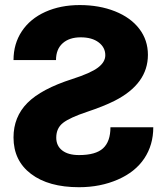

<svg xmlns="http://www.w3.org/2000/svg" viewBox="-20 -741 666 770"><path d="M205.6 -189Q205.6 -156.2 229.5 -137.7Q253.4 -119.1 296.9 -119.1Q363.8 -119.1 393.3 -146.2Q422.9 -173.3 422.9 -230.5H594.7Q594.7 -159.7 558.6 -105.5Q522.5 -51.3 452.4 -20.8Q382.3 9.8 296.9 9.8Q174.8 9.8 104.5 -43.5Q34.2 -96.7 34.2 -189.9Q34.2 -272 89.8 -328.1Q145.5 -384.3 270.5 -424.3Q343.8 -447.8 373 -470Q402.3 -492.2 402.3 -519.5Q402.3 -550.8 375.7 -571Q349.1 -591.3 303.7 -591.3Q257.8 -591.3 231.2 -567.4Q204.6 -543.5 204.6 -500H34.2Q34.2 -565.4 67.6 -615.7Q101.1 -666 161.9 -693.4Q222.7 -720.7 299.8 -720.7Q378.4 -720.7 441.4 -695.6Q504.4 -670.4 538.8 -625.2Q573.2 -580.1 573.2 -521Q573.2 -404.8 439.9 -336.9Q396.5 -314.9 328.4 -292.2Q260.3 -269.5 232.9 -248.3Q205.6 -227.1 205.6 -189Z"/></svg>

Font: Roboto Black
Style: Regular
Weight: 900
Designer: Google
Version: Version 2.134; 2016